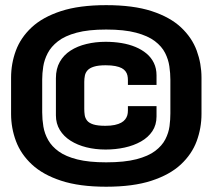

<svg xmlns="http://www.w3.org/2000/svg" viewBox="-20 -698 812 728"><path d="M382.5 10Q485 10 554.5 -12.8Q624 -35.5 665.8 -74.5Q707.5 -113.5 725.8 -163Q744 -212.5 744 -266V-403.5Q744 -456.5 726 -505.8Q708 -555 666.5 -594Q625 -633 555.2 -655.8Q485.5 -678.5 382.5 -678.5Q280.5 -678.5 211 -655.8Q141.5 -633 100 -594.2Q58.5 -555.5 40.2 -506.2Q22 -457 22 -403.5V-266Q22 -212.5 40.5 -163Q59 -113.5 100.8 -74.5Q142.5 -35.5 211.8 -12.8Q281 10 382.5 10ZM382.5 -82.5Q317 -82.5 273.2 -93.5Q229.5 -104.5 203 -123.5Q176.5 -142.5 162.8 -166.8Q149 -191 144.5 -218Q140 -245 140 -272V-397Q140 -420 144 -445.8Q148 -471.5 160.8 -496.2Q173.5 -521 199.8 -541.5Q226 -562 270.5 -574Q315 -586 382.5 -586Q451 -586 496 -574Q541 -562 567.2 -542Q593.5 -522 606 -497.2Q618.5 -472.5 622.2 -446.2Q626 -420 626 -396V-268Q626 -245 622.8 -219.8Q619.5 -194.5 607 -170Q594.5 -145.5 568.5 -125.8Q542.5 -106 497.2 -94.2Q452 -82.5 382.5 -82.5ZM380.5 -131Q418 -131 452.5 -138.5Q487 -146 514.5 -161.5Q542 -177 557.8 -200.8Q573.5 -224.5 573.5 -256.5V-295.5H465V-278.5Q465 -269.5 462.8 -261.2Q460.5 -253 454.8 -245.5Q449 -238 439.5 -232.8Q430 -227.5 415 -224.2Q400 -221 379.5 -221Q350.5 -221 334 -226.2Q317.5 -231.5 310.2 -240.8Q303 -250 301.2 -261.5Q299.5 -273 299.5 -285.5V-387.5Q299.5 -400 301.8 -411.2Q304 -422.5 311.8 -431.2Q319.5 -440 336 -445.2Q352.5 -450.5 380.5 -450.5Q402.5 -450.5 417.5 -447.5Q432.5 -444.5 441.8 -439.5Q451 -434.5 456.2 -427.2Q461.5 -420 463.2 -411.8Q465 -403.5 465 -394V-376H573.5V-412.5Q573.5 -438.5 563.5 -459.2Q553.5 -480 535.5 -495Q517.5 -510 493.5 -520Q469.5 -530 440.5 -534.8Q411.5 -539.5 380.5 -539.5Q342 -539.5 307.8 -531.2Q273.5 -523 247.5 -506.2Q221.5 -489.5 206.8 -463.5Q192 -437.5 192 -401.5V-260.5Q192 -229.5 206.8 -205.2Q221.5 -181 247.5 -164.5Q273.5 -148 307.5 -139.5Q341.5 -131 380.5 -131Z"/></svg>

Font: Anybody UltraCondensed Thin ExtraBold
Style: Regular
Weight: 800
Version: Version 1.111